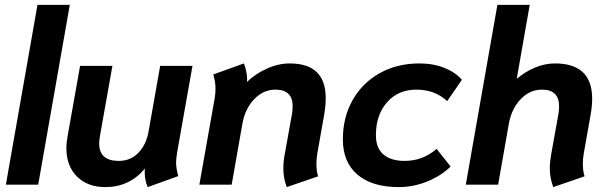

<svg xmlns="http://www.w3.org/2000/svg" viewBox="-20 -754 2477 784"><path d="M133 -734H265L136 0H4Z M251 -150Q251 -170 256 -198L307 -485H439L388 -198Q385 -182 385 -168Q385 -97 465 -97Q514 -97 546 -131Q578 -165 587 -219L634 -485H766L704 -136Q699 -106 699 -90Q699 -67 708 -35L583 10Q571 -17 571 -52Q571 -62 572 -66Q509 10 410 10Q338 10 294.5 -33Q251 -76 251 -150Z M1137 -66Q1137 -96 1143 -126L1172 -287Q1175 -305 1175 -320Q1175 -388 1105 -388Q1055 -388 1018 -349Q981 -310 970 -250L926 0H794L856 -349Q860 -370 860 -393Q860 -419 851 -450L976 -495Q981 -483 985 -465Q989 -447 989 -432Q989 -423 988 -419Q1022 -452 1069 -473.5Q1116 -495 1163 -495Q1310 -495 1310 -353Q1310 -323 1304 -287L1276 -129Q1272 -108 1272 -84Q1272 -55 1279 -34L1151 10Q1137 -26 1137 -66Z M1380 -185Q1380 -275 1420 -345.5Q1460 -416 1531 -455.5Q1602 -495 1693 -495Q1750 -495 1795.5 -476.5Q1841 -458 1866 -428L1806 -341Q1756 -388 1680 -388Q1606 -388 1560.5 -336.5Q1515 -285 1515 -202Q1515 -149 1546 -123Q1577 -97 1632 -97Q1668 -97 1700 -108.5Q1732 -120 1763 -146L1820 -74Q1780 -35 1723.5 -12.5Q1667 10 1609 10Q1499 10 1439.5 -41Q1380 -92 1380 -185Z M2225 -66Q2225 -92 2231 -126L2260 -287Q2263 -305 2263 -320Q2263 -388 2193 -388Q2143 -388 2106 -349Q2069 -310 2058 -250L2014 0H1882L2011 -734H2143L2090 -432Q2124 -461 2164.5 -478Q2205 -495 2246 -495Q2398 -495 2398 -351Q2398 -322 2392 -287L2364 -129Q2360 -108 2360 -84Q2360 -55 2367 -34L2239 10Q2225 -29 2225 -66Z"/></svg>

Font: Niramit
Style: Bold Italic
Weight: 700
Italic angle: -10°
Designer: Katatrad Aksorn Co.,Ltd.
Foundry: Cadson Demak Co.,Ltd.
Version: Version 1.001; ttfautohint (v1.6)